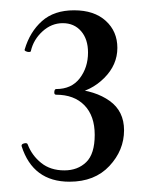

<svg xmlns="http://www.w3.org/2000/svg" viewBox="-20 -749 291 373"><path d="M221 -496Q221 -457 192.5 -426.5Q164 -396 115 -396Q44 -396 22 -465Q21 -469 27 -470.5Q33 -472 34 -468Q42 -447 60 -432.5Q78 -418 105 -418Q131 -418 147.5 -434Q164 -450 164 -487Q164 -524 144 -544.5Q124 -565 89 -565Q85 -565 85.5 -570.5Q86 -576 89 -576Q119 -576 135 -597Q151 -618 151 -647Q151 -673 137.5 -688.5Q124 -704 102 -704Q80 -704 62.5 -688Q45 -672 40 -650Q40 -648 36 -648Q33 -648 30 -649.5Q27 -651 28 -653Q38 -687 61.5 -708Q85 -729 124 -729Q163 -729 185.5 -708.5Q208 -688 208 -656Q208 -623 182.5 -597.5Q157 -572 122 -567L121 -576Q165 -573 193 -553Q221 -533 221 -496Z"/></svg>

Font: Cormorant Unicase Medium
Style: Regular
Weight: 500
Designer: Christian Thalmann (Catharsis Fonts)
Foundry: Catharsis Fonts
Version: Version 4.000